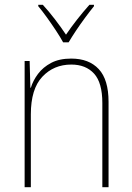

<svg xmlns="http://www.w3.org/2000/svg" viewBox="-20 -783 553 803"><path d="M278 -538Q352 -538 393 -494Q434 -450 434 -357V0H408V-352Q408 -437 373.5 -475Q339 -513 278 -513Q205 -513 157 -462Q109 -411 109 -305V0H83V-528H104L107 -416H109Q118 -446 139 -474Q160 -502 194 -520Q228 -538 278 -538ZM244 -606Q232 -628 213.5 -656Q195 -684 175.5 -711Q156 -738 140 -757V-763H159Q184 -736 210 -702Q236 -668 256 -638Q299 -701 354 -763H373V-757Q356 -736 336 -709Q316 -682 298 -655Q280 -628 267 -606Z"/></svg>

Font: Noto Sans Thai SemCond Thin
Style: Regular
Weight: 100
Width: 4
Designer: Monotype Design Team
Foundry: Monotype Imaging Inc.
Version: Version 2.002; ttfautohint (v1.8.4.7-5d5b)